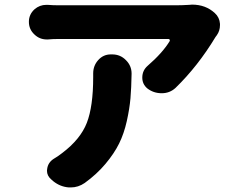

<svg xmlns="http://www.w3.org/2000/svg" viewBox="-20 -779 1040 840"><path d="M387.7 -458Q387.7 -491.2 409.2 -515.6Q431.6 -541 464.8 -541H470.7Q506.8 -541 531.2 -515.6Q555.7 -491.2 555.7 -457Q555.7 -457 555.7 -456.1Q554.7 -394.5 550.8 -349.1Q546.9 -303.7 534.7 -249Q522.5 -194.3 501 -150.9Q479.5 -107.4 441.4 -62Q403.3 -16.6 350.6 21.5Q322.3 41 290 41Q285.2 41 281.2 41Q243.2 38.1 212.9 13.7L204.1 5.9Q185.5 -9.8 185.5 -32.2Q185.5 -36.1 186.5 -41Q190.4 -68.4 214.8 -84Q233.4 -94.7 252 -109.4Q332 -169.9 359.9 -241.7Q387.7 -313.5 387.7 -441.4ZM807.6 -757.8Q813.5 -758.8 820.3 -758.8Q879.9 -758.8 919.9 -721.7Q940.4 -703.1 942.4 -674.8Q942.4 -671.9 942.4 -668.9Q942.4 -644.5 928.7 -625Q924.8 -620.1 922.9 -617.2Q845.7 -489.3 748 -394.5Q722.7 -371.1 687.5 -371.1Q651.4 -371.1 624 -392.6Q602.5 -411.1 602.5 -439.5Q602.5 -470.7 626 -491.2Q691.4 -547.9 722.7 -599.6Q723.6 -602.5 722.2 -605.5Q720.7 -608.4 716.8 -608.4H233.4Q210.9 -608.4 189.5 -606.4Q186.5 -606.4 184.6 -606.4Q153.3 -606.4 130.9 -627.9Q106.4 -650.4 106.4 -683.6Q106.4 -715.8 130.9 -738.3Q153.3 -757.8 182.6 -757.8Q185.5 -757.8 188.5 -757.8Q211.9 -755.9 233.4 -755.9H752Q775.4 -755.9 807.6 -757.8Z"/></svg>

Font: Gen Jyuu GothicX Heavy
Style: Bold
Weight: 900
Designer: [Source Han Sans]
Ryoko NISHIZUKA  (kana & ideographs); Paul D. Hunt (Latin, Greek & Cyrillic); Wenlong ZHANG  (bopomofo
Version: Version 1.002.20150607